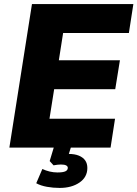

<svg xmlns="http://www.w3.org/2000/svg" viewBox="-20 -725 675 943"><path d="M26 0 137 -705H635L613 -563H290L269 -429H569L546 -287H246L223 -142H545L523 0ZM273 198Q241 198 210.5 192.5Q180 187 158 175L188 105Q205 113 224 117.5Q243 122 262 122Q289 122 301 116.5Q313 111 313 99Q313 92 305 87.5Q297 83 279 83Q271 83 262.5 84Q254 85 243 87L224 66L250 -20H334L310 57L271 40Q282 35 294.5 33Q307 31 317 31Q347 31 367.5 39.5Q388 48 398.5 63Q409 78 409 100Q409 145 370.5 171.5Q332 198 273 198Z"/></svg>

Font: Nunito Sans 12pt ExtraLight 12pt Black
Style: Italic
Weight: 900
Italic angle: -9°
Version: Version 3.101;gftools[0.9.27]